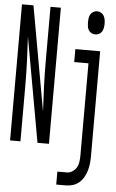

<svg xmlns="http://www.w3.org/2000/svg" viewBox="-62 -777 624 1033"><g transform="rotate(5 250.0 -260.0)"><path d="M14 0V-735H76L177 -170Q173 -238 170.5 -305.5Q168 -373 168 -441V-735H224V0H162L61 -565Q65 -497 67.5 -429.5Q70 -362 70 -294V0ZM421 -608Q410 -608 400 -613Q390 -618 384.5 -627.5Q379 -637 377.5 -648Q376 -659 376 -670Q376 -681 377.5 -692Q379 -703 384.5 -712.5Q390 -722 400 -727.5Q410 -733 421 -733Q432 -733 441.5 -727.5Q451 -722 456.5 -712.5Q462 -703 464 -692Q466 -681 466 -670Q466 -659 464 -648Q462 -637 456.5 -627.5Q451 -618 441.5 -613Q432 -608 421 -608ZM282 215V145H333Q349 145 363.5 135.5Q378 126 386 111.5Q394 97 396 80Q398 63 398 46V-450H321V-520H455V46Q455 66 453 85.5Q451 105 445.5 124Q440 143 430.5 160Q421 177 405.5 190.5Q390 204 371 209.5Q352 215 333 215Z"/></g></svg>

Font: HulyMono
Style: Regular
Weight: 400
Monospace: yes
Designer: Belleve Invis
Foundry: Belleve Invis
Version: Version 33.2.5; ttfautohint (v1.8.4)